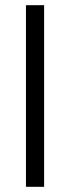

<svg xmlns="http://www.w3.org/2000/svg" viewBox="-20 -720 271 740"><path d="M80 0V-700H150V0Z"/></svg>

Font: DM Sans 12pt Light
Style: Regular
Weight: 300
Version: Version 4.004;gftools[0.9.30]